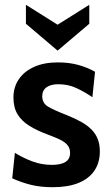

<svg xmlns="http://www.w3.org/2000/svg" viewBox="-20 -770 463 800"><path d="M200 10Q150 10 110.5 0.5Q71 -9 31 -27L42 -133Q80 -110 117.5 -96.5Q155 -83 196 -83Q233 -83 252.5 -95Q272 -107 272 -133Q272 -152 261.5 -165Q251 -178 230.5 -188Q210 -198 180 -209Q134 -226 102 -246Q70 -266 53 -294Q36 -322 36 -364Q36 -407 58.5 -440Q81 -473 122.5 -491.5Q164 -510 221 -510Q268 -510 306 -499.5Q344 -489 376 -471L365 -365Q331 -388 297.5 -403.5Q264 -419 223 -419Q191 -419 173.5 -406Q156 -393 156 -369Q156 -340 180.5 -325.5Q205 -311 259 -290Q294 -276 319.5 -261.5Q345 -247 362 -229.5Q379 -212 387.5 -190Q396 -168 396 -139Q396 -92 373 -58.5Q350 -25 306.5 -7.5Q263 10 200 10ZM220 -559 88 -671V-750L220 -667L352 -750V-671Z"/></svg>

Font: Cabin VF Beta
Style: Regular
Weight: 400
Designer: Pablo Impallari
Foundry: Pablo Impallari. http://www.impallari.com Igino Marini. http://www.ikern.com
Version: Version 2.200